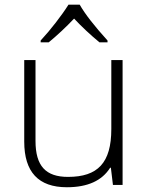

<svg xmlns="http://www.w3.org/2000/svg" viewBox="-20 -786 630 816"><path d="M152.8 -606H187C223.6 -636.2 259.8 -669.9 294.9 -707C327.1 -672.4 363.3 -638.7 402.8 -606H437V-613.8C380.4 -676.3 340.8 -727.1 318.8 -766.1H271C244.1 -722.7 193.4 -657.2 152.8 -613.8ZM83 -530.8V-184.1C83 -54.7 143.6 9.8 264.2 9.8C352.5 9.8 413.6 -18.1 448.2 -73.2H451.2L460 0H501V-530.8H453.1V-237.8C453.1 -93.8 395.5 -34.2 269 -34.2C174.8 -34.2 130.9 -80.1 130.9 -187V-530.8Z"/></svg>

Font: Open Sans 300
Style: Regular
Weight: 300
Foundry: Ascender Corporation
Version: Version 1.100;PS 001.100;hotconv 1.0.88;makeotf.lib2.5.64775